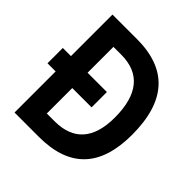

<svg xmlns="http://www.w3.org/2000/svg" viewBox="-187 -827 961 961"><g transform="rotate(45 293.0 -346.5)"><path d="M5.9 -291H63.5V0H236.3C451.7 0 558.6 -111.8 558.6 -336.9C558.6 -575.7 451.7 -693.4 236.3 -693.4H63.5V-399.4H5.9ZM181.2 -110.8V-291H317.9V-399.4H181.2V-582.5H236.3C369.6 -582.5 436.5 -499.5 436.5 -336.9C436.5 -188 369.6 -110.8 236.3 -110.8Z"/></g></svg>

Font: Cascadia Code PL SemiBold
Style: Regular
Weight: 600
Monospace: yes
Designer: Aaron Bell
Foundry: Saja Typeworks
Version: Version 2404.023